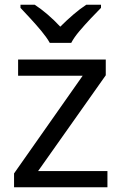

<svg xmlns="http://www.w3.org/2000/svg" viewBox="-20 -786 510 806"><path d="M431 0H39V-58L327 -468H56V-536H424V-470L140 -68H431ZM189 -606Q176 -629 154 -655.5Q132 -682 108 -708Q84 -734 66 -753V-766H126Q152 -749 180 -725Q208 -701 233 -674Q260 -701 288 -725Q316 -749 342 -766H404V-753Q385 -734 360.5 -708Q336 -682 313.5 -655.5Q291 -629 279 -606Z"/></svg>

Font: Noto Sans Hatran
Style: Regular
Weight: 400
Designer: Monotype Design Team
Foundry: Monotype Imaging Inc.
Version: Version 2.001; ttfautohint (v1.8.4.7-5d5b)